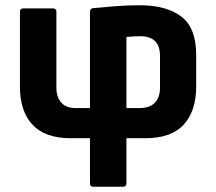

<svg xmlns="http://www.w3.org/2000/svg" viewBox="-20 -527 824 732"><path d="M335 185Q323 185 323 172V0H250Q152 0 104 -51.5Q56 -103 56 -197V-482Q56 -495 69 -495H182Q195 -495 195 -482V-192Q195 -157 213.5 -136Q232 -115 268 -115H323V-482Q323 -494 335 -496Q369 -499 415 -503Q461 -507 513 -507Q614 -507 671 -464Q728 -421 728 -317V-197Q728 -104 680.5 -52Q633 0 533 0H462V172Q462 185 449 185ZM462 -115H515Q553 -116 571.5 -136.5Q590 -157 590 -192V-314Q590 -389 514 -389Q499 -389 486.5 -388Q474 -387 462 -386Z"/></svg>

Font: Sofia Sans ExtraBold
Style: Regular
Weight: 800
Designer: Botio Nikoltchev, Ani Petrova
Foundry: lettersoup
Version: Version 4.101; ttfautohint (v1.8.4.7-5d5b)